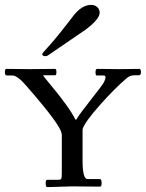

<svg xmlns="http://www.w3.org/2000/svg" viewBox="-26 -764 597 786"><path d="M160 -534Q147 -534 147 -543Q147 -546 168.5 -569Q190 -592 225 -636Q260 -680 274 -699Q309 -744 347 -744Q362 -744 372 -735Q382 -726 382 -712Q382 -686 325 -643Q308 -631 170 -537Q165 -534 160 -534ZM268 -1 168 2Q161 2 161 -13Q161 -28 167 -28H212Q223 -28 225 -32.5Q227 -37 227 -57V-216H226Q227 -246 85 -409Q46 -455 25 -455H2Q-6 -455 -6 -468.5Q-6 -482 0 -482L95 -481L199 -482Q205 -482 205 -469Q205 -456 200 -456H150Q150 -454 175 -424Q258 -325 283 -274H286Q301 -299 347 -357Q393 -415 399.5 -427.5Q406 -440 406 -447.5Q406 -455 398 -455H370Q365 -455 365 -468.5Q365 -482 372 -482L465 -481Q465 -481 544 -482Q551 -482 551 -469Q551 -456 543 -456H525Q507 -456 494 -445Q445 -404 382.5 -333.5Q320 -263 312 -235V-107Q312 -31 332 -31H382Q390 -31 390 -15.5Q390 0 384 0Z"/></svg>

Font: Sedan SC
Style: Regular
Weight: 400
Designer: Sebastian Salazar
Foundry: Sebastian Salazar
Version: Version 1.001